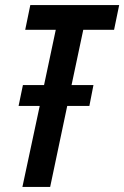

<svg xmlns="http://www.w3.org/2000/svg" viewBox="-20 -734 488 754"><path d="M68 0 136 -318H53L70 -400H153L199 -617H79L99 -714H448L428 -617H307L261 -400H347L331 -318H244L177 0Z"/></svg>

Font: Noto Sans ExtraCondensed SemiBold
Style: Italic
Weight: 600
Width: 2
Italic angle: -12°
Designer: Monotype Design Team
Foundry: Monotype Imaging Inc.
Version: Version 2.013; ttfautohint (v1.8.4.7-5d5b)